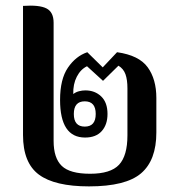

<svg xmlns="http://www.w3.org/2000/svg" viewBox="-20 -653 635 684"><path d="M297 11Q175 11 118.5 -31Q62 -73 62 -172V-632Q120 -636 145.5 -623Q171 -610 171 -572V-151Q171 -90 200 -62Q229 -34 301 -34Q374 -34 404 -66Q434 -98 434 -171V-338Q434 -369 427 -388.5Q420 -408 402 -419L347 -365L290 -417Q267 -406 253.5 -379.5Q240 -353 241 -318Q250 -325 261.5 -328Q273 -331 284 -331Q318 -331 340.5 -309.5Q363 -288 363 -247Q363 -209 342.5 -186Q322 -163 283 -163Q194 -163 194 -297Q194 -371 222 -412Q250 -453 291 -467L346 -413L397 -467Q475 -456 506 -413.5Q537 -371 537 -304V-181Q537 -82 482.5 -35.5Q428 11 297 11ZM282 -202Q321 -202 321 -247Q321 -292 282 -292Q243 -292 243 -247Q243 -202 282 -202Z"/></svg>

Font: Noto Serif Thai Condensed SemiBold
Style: Regular
Weight: 600
Width: 3
Designer: Monotype Design Team
Foundry: Monotype Imaging Inc.
Version: Version 2.002; ttfautohint (v1.8.4.7-5d5b)